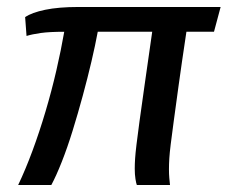

<svg xmlns="http://www.w3.org/2000/svg" viewBox="-20 -530 652 550"><path d="M32 0Q53 -44 73 -98Q93 -152 110.5 -211Q128 -270 141.5 -328.5Q155 -387 164 -439Q122 -439 97 -435.5Q72 -432 56 -427L52 -481Q71 -494 109.5 -502Q148 -510 205 -510H612L593 -439H514Q500 -346 491.5 -284Q483 -222 477.5 -181.5Q472 -141 469 -116.5Q466 -92 465 -76Q464 -60 464 -45Q464 -31 465 -20Q466 -9 467 0H372Q370 -5 368 -17.5Q366 -30 366 -47Q366 -60 367 -75.5Q368 -91 371 -116Q374 -141 379.5 -181.5Q385 -222 394 -285Q403 -348 416 -439H260Q253 -401 242 -354Q231 -307 217 -255.5Q203 -204 188 -155.5Q173 -107 157 -66.5Q141 -26 127 0Z"/></svg>

Font: Chivo Mono
Style: Italic
Weight: 400
Italic angle: -8.05°
Monospace: yes
Version: Version 1.008